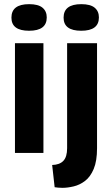

<svg xmlns="http://www.w3.org/2000/svg" viewBox="-20 -736 538 924"><path d="M52 0V-528H189V0ZM120 -588Q35 -588 35 -651Q35 -716 120 -716Q164 -716 184.5 -699Q205 -682 205 -652Q205 -588 120 -588ZM280 168Q268 168 260 167Q252 166 243 165L231 58Q267 57 285 38Q303 19 303 -23V-528H447V-23Q447 39 431 77Q415 115 389.5 134.5Q364 154 334.5 161Q305 168 280 168ZM371 -588Q286 -588 286 -651Q286 -716 371 -716Q415 -716 435.5 -699Q456 -682 456 -652Q456 -588 371 -588Z"/></svg>

Font: Bricolage Grotesque 10pt Condensed Bricolage Grotesque 10pt Condensed Regular
Style: Bold
Weight: 700
Width: 3
Designer: Mathieu Triay
Foundry: Atelier Triay
Version: Version 1.000; ttfautohint (v1.8.4.7-5d5b);gftools[0.9.32]